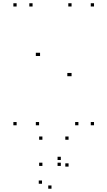

<svg xmlns="http://www.w3.org/2000/svg" viewBox="-20 -760 660 1180"><path d="M220.2 10V-10H200.2V10ZM220.2 -415.8V-435.8H200.2V-415.8ZM226.2 -415.8V-435.8H206.2V-415.8ZM461.9 9.9V-10.1H441.9V9.9ZM557.8 9.9V-10.1H537.8V9.9ZM557.8 -720.1V-740.1H537.8V-720.1ZM419.8 -720.1V-740.1H399.8V-720.1ZM419.8 -291.6V-311.6H399.8V-291.6ZM413.8 -291.6V-311.6H393.8V-291.6ZM180.2 -720V-740H160.2V-720ZM82.2 -720V-740H62.2V-720ZM82.2 10V-10H62.2V10ZM353.8 259.8V239.8H333.8V259.8ZM353.8 223.4V203.4H333.8V223.4ZM238.2 369.3V349.3H218.2V369.3ZM296.5 399.8V379.8H276.5V399.8ZM401.4 263.9V243.9H381.4V263.9ZM401.4 98.9V78.9H381.4V98.9ZM240.6 98.9V78.9H220.6V98.9ZM240.6 259.8V239.8H220.6V259.8Z"/></svg>

Font: Monaspace Krypton Dots Var
Style: Regular
Weight: 400
Designer: Riley Cran and the Lettermatic Team
Version: Version 1.100 (Monaspace Krypton Dots)